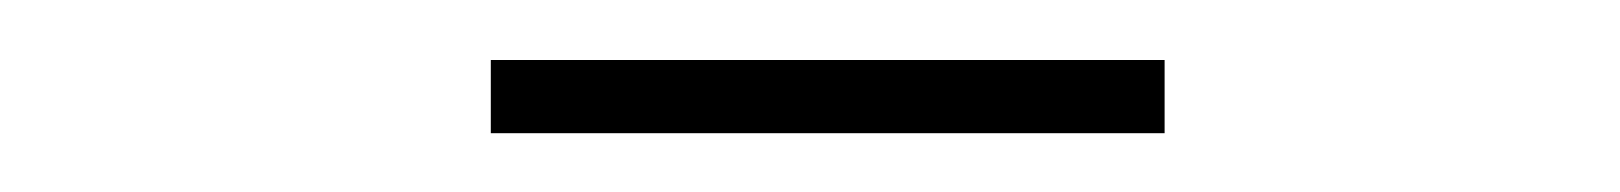

<svg xmlns="http://www.w3.org/2000/svg" viewBox="-20 -562 540 64"><path d="M143.6 -542H368.2V-517.6H143.6Z"/></svg>

Font: Mgen+ 1m thin
Style: Regular
Weight: 100
Designer: [Source Han Sans]
Ryoko NISHIZUKA  (kana & ideographs); Paul D. Hunt (Latin, Greek & Cyrillic); Wenlong ZHANG  (bopomofo
Version: Version 1.059.20150602